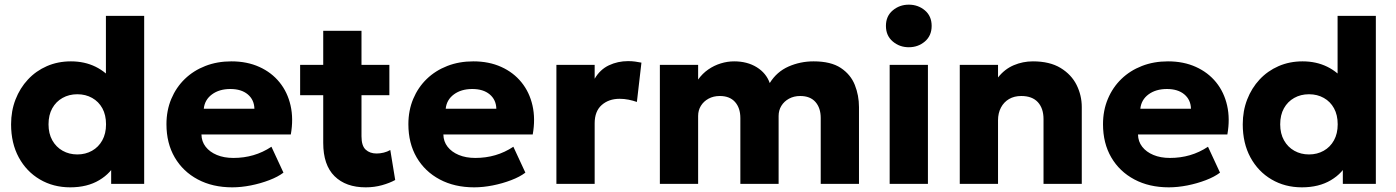

<svg xmlns="http://www.w3.org/2000/svg" viewBox="-20 -788 5986 823"><path d="M281 15Q208.5 15 151 -18.8Q93.5 -52.5 60.5 -113.2Q27.5 -174 27.5 -255Q27.5 -312.5 46.5 -361.5Q65.5 -410.5 99.8 -447.2Q134 -484 181 -504.5Q228 -525 284 -525Q342.5 -525 389.5 -502Q436.5 -479 471.5 -433.5L434 -396V-720H598V0H456.5V-132.5L479 -95.5Q457 -46.5 405.5 -15.8Q354 15 281 15ZM311.5 -126Q346.5 -126 374.5 -141.8Q402.5 -157.5 418.5 -186.5Q434.5 -215.5 434.5 -255Q434.5 -295 418.8 -323.8Q403 -352.5 375 -368.2Q347 -384 311.5 -384Q276 -384 248 -368.2Q220 -352.5 204 -323.8Q188 -295 188 -255Q188 -215.5 204.2 -186.5Q220.5 -157.5 248.5 -141.8Q276.5 -126 311.5 -126Z M975.5 15Q891.5 15 828 -18.8Q764.5 -52.5 729 -113.2Q693.5 -174 693.5 -255.5Q693.5 -314.5 714.2 -364Q735 -413.5 772.2 -449.5Q809.5 -485.5 860.2 -505.2Q911 -525 972 -525Q1039 -525 1091.5 -501.2Q1144 -477.5 1178.2 -435.2Q1212.5 -393 1225.5 -335.8Q1238.5 -278.5 1226.5 -211.5H843.5Q844 -181.5 861.5 -159Q879 -136.5 909.5 -123.8Q940 -111 980.5 -111Q1025.5 -111 1066 -122.8Q1106.5 -134.5 1143.5 -159L1195 -48Q1171.5 -30 1134.2 -15.8Q1097 -1.5 1055.2 6.8Q1013.5 15 975.5 15ZM853.5 -322H1070.5Q1069.5 -360.5 1042 -383.5Q1014.5 -406.5 967.5 -406.5Q920 -406.5 888.8 -383.5Q857.5 -360.5 853.5 -322Z M1547.5 15Q1462.5 15 1414 -32.8Q1365.5 -80.5 1365.5 -175.5V-656H1529.5V-510H1649V-380H1529.5V-204Q1529.5 -163 1547.5 -146.5Q1565.5 -130 1594 -130Q1609.5 -130 1624.8 -133.8Q1640 -137.5 1653 -145L1674 -16.5Q1650.5 -3.5 1617.5 5.8Q1584.5 15 1547.5 15ZM1266.5 -380V-510H1380.5V-380Z M2012.5 15Q1928.5 15 1865 -18.8Q1801.5 -52.5 1766 -113.2Q1730.5 -174 1730.5 -255.5Q1730.5 -314.5 1751.2 -364Q1772 -413.5 1809.2 -449.5Q1846.5 -485.5 1897.2 -505.2Q1948 -525 2009 -525Q2076 -525 2128.5 -501.2Q2181 -477.5 2215.2 -435.2Q2249.5 -393 2262.5 -335.8Q2275.5 -278.5 2263.5 -211.5H1880.5Q1881 -181.5 1898.5 -159Q1916 -136.5 1946.5 -123.8Q1977 -111 2017.5 -111Q2062.5 -111 2103 -122.8Q2143.5 -134.5 2180.5 -159L2232 -48Q2208.5 -30 2171.2 -15.8Q2134 -1.5 2092.2 6.8Q2050.5 15 2012.5 15ZM1890.5 -322H2107.5Q2106.5 -360.5 2079 -383.5Q2051.5 -406.5 2004.5 -406.5Q1957 -406.5 1925.8 -383.5Q1894.5 -360.5 1890.5 -322Z M2365 0V-510H2529V-450.5Q2552 -490 2590 -508Q2628 -526 2672.5 -526Q2689.5 -526 2703 -524Q2716.5 -522 2729.5 -519.5L2710 -351Q2693 -357 2674 -360.8Q2655 -364.5 2636 -364.5Q2589.5 -364.5 2559.2 -337.8Q2529 -311 2529 -259.5V0Z M2808.5 0V-510H2972.5V-447Q2991 -473 3016 -490.2Q3041 -507.5 3069.5 -516.2Q3098 -525 3127 -525Q3183 -525 3223.8 -499.8Q3264.5 -474.5 3279.5 -432Q3309.5 -480.5 3360 -502.8Q3410.5 -525 3467.5 -525Q3541.5 -525 3584 -496.8Q3626.5 -468.5 3644.2 -423.8Q3662 -379 3662 -329V0H3498V-282Q3498 -325 3475.5 -350.8Q3453 -376.5 3410 -376.5Q3383 -376.5 3362 -365Q3341 -353.5 3329.2 -334.2Q3317.5 -315 3317.5 -291V0H3153.5V-282Q3153.5 -325 3130.8 -350.8Q3108 -376.5 3065.5 -376.5Q3038 -376.5 3017 -365Q2996 -353.5 2984.2 -334.2Q2972.5 -315 2972.5 -291V0Z M3793.5 0V-510H3957.5V0ZM3875.5 -585.5Q3836 -585.5 3806.8 -610.2Q3777.5 -635 3777.5 -677Q3777.5 -719 3806.8 -743.5Q3836 -768 3875.5 -768Q3915.5 -768 3944.5 -743.5Q3973.5 -719 3973.5 -677Q3973.5 -635 3944.5 -610.2Q3915.5 -585.5 3875.5 -585.5Z M4094 0V-510H4258V-456Q4286.5 -492 4325.5 -508.5Q4364.5 -525 4407.5 -525Q4479.5 -525 4526 -496.8Q4572.5 -468.5 4594.8 -423.8Q4617 -379 4617 -329V0H4453V-277.5Q4453 -323.5 4428.8 -350Q4404.5 -376.5 4357.5 -376.5Q4327.5 -376.5 4305.2 -363.5Q4283 -350.5 4270.5 -326.8Q4258 -303 4258 -272.5V0Z M4990 15Q4906 15 4842.5 -18.8Q4779 -52.5 4743.5 -113.2Q4708 -174 4708 -255.5Q4708 -314.5 4728.8 -364Q4749.5 -413.5 4786.8 -449.5Q4824 -485.5 4874.8 -505.2Q4925.5 -525 4986.5 -525Q5053.5 -525 5106 -501.2Q5158.5 -477.5 5192.8 -435.2Q5227 -393 5240 -335.8Q5253 -278.5 5241 -211.5H4858Q4858.5 -181.5 4876 -159Q4893.5 -136.5 4924 -123.8Q4954.5 -111 4995 -111Q5040 -111 5080.5 -122.8Q5121 -134.5 5158 -159L5209.5 -48Q5186 -30 5148.8 -15.8Q5111.5 -1.5 5069.8 6.8Q5028 15 4990 15ZM4868 -322H5085Q5084 -360.5 5056.5 -383.5Q5029 -406.5 4982 -406.5Q4934.5 -406.5 4903.2 -383.5Q4872 -360.5 4868 -322Z M5560.5 15Q5488 15 5430.5 -18.8Q5373 -52.5 5340 -113.2Q5307 -174 5307 -255Q5307 -312.5 5326 -361.5Q5345 -410.5 5379.2 -447.2Q5413.5 -484 5460.5 -504.5Q5507.5 -525 5563.5 -525Q5622 -525 5669 -502Q5716 -479 5751 -433.5L5713.5 -396V-720H5877.5V0H5736V-132.5L5758.5 -95.5Q5736.5 -46.5 5685 -15.8Q5633.5 15 5560.5 15ZM5591 -126Q5626 -126 5654 -141.8Q5682 -157.5 5698 -186.5Q5714 -215.5 5714 -255Q5714 -295 5698.2 -323.8Q5682.5 -352.5 5654.5 -368.2Q5626.5 -384 5591 -384Q5555.5 -384 5527.5 -368.2Q5499.5 -352.5 5483.5 -323.8Q5467.5 -295 5467.5 -255Q5467.5 -215.5 5483.8 -186.5Q5500 -157.5 5528 -141.8Q5556 -126 5591 -126Z"/></svg>

Font: Geologica Roman
Style: Bold
Weight: 700
Designer: Sindre Bremnes, Frode Helland
Foundry: Monokrom Skriftforlag AS
Version: Version 1.010;gftools[0.9.28]